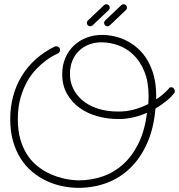

<svg xmlns="http://www.w3.org/2000/svg" viewBox="-20 -886 862 925"><path d="M732.4 -407.7Q741.2 -412.6 750.7 -419.9Q760.3 -427.2 769 -435.1Q777.8 -442.9 784.9 -450Q792 -457 795.9 -462.4Q798.8 -465.8 803.7 -465.8Q812 -465.8 817.1 -459.7Q822.3 -453.6 822.3 -446.8Q822.3 -441.9 820.3 -438.5Q814.5 -430.7 805.4 -421.1Q796.4 -411.6 784.4 -401.9Q772.5 -392.1 758.3 -382.1Q744.1 -372.1 729 -363.3Q720.7 -267.1 688.7 -195.6Q656.7 -124 607.2 -76.2Q557.6 -28.3 493.9 -4.6Q430.2 19 358.4 19Q319.3 19 279.5 10.7Q239.7 2.4 203.1 -14.9Q166.5 -32.2 134.8 -58.8Q103 -85.4 79.6 -122.3Q56.2 -159.2 42.7 -206.3Q29.3 -253.4 29.3 -312Q29.3 -370.1 43.2 -422.1Q57.1 -474.1 84.2 -518.8Q111.3 -563.5 150.9 -599.4Q190.4 -635.3 242.2 -661.1Q246.1 -663.1 251 -663.1Q257.8 -663.1 263.7 -658.2Q269.5 -653.3 269.5 -645Q269.5 -639.6 266.4 -635Q263.2 -630.4 257.8 -627.9Q254.9 -626.5 239.5 -618.9Q224.1 -611.3 202.9 -595.7Q181.6 -580.1 157.5 -555.9Q133.3 -531.7 113 -497.1Q92.8 -462.4 79.3 -416.5Q65.9 -370.6 65.9 -312Q65.9 -258.3 77.4 -217.3Q88.9 -176.3 107.9 -145.5Q127 -114.7 151.6 -93.3Q176.3 -71.8 202.4 -57.6Q228.5 -43.5 254.4 -35.2Q280.3 -26.9 302 -22.9Q323.7 -19 338.9 -18.1Q354 -17.1 358.9 -17.1Q419.4 -17.1 474.6 -36.1Q529.8 -55.2 573.7 -95Q617.7 -134.8 647.7 -196.3Q677.7 -257.8 688.5 -342.8Q656.7 -328.6 622.3 -320.6Q587.9 -312.5 550.3 -312.5Q498.5 -312.5 449.7 -325.9Q400.9 -339.4 363.3 -366.5Q325.7 -393.6 302.7 -434.1Q279.8 -474.6 279.8 -528.8Q279.8 -572.8 295.2 -607.7Q310.5 -642.6 336.9 -667.2Q363.3 -691.9 397.9 -704.8Q432.6 -717.8 470.7 -717.8Q502 -717.8 533.4 -710.4Q564.9 -703.1 594 -687.7Q623 -672.4 648.2 -648.9Q673.3 -625.5 692.1 -592.8Q710.9 -560.1 721.7 -518.3Q732.4 -476.6 732.4 -424.8ZM694.3 -384.8Q695.8 -403.8 695.8 -422.9Q695.8 -492.2 675.5 -541.5Q655.3 -590.8 622.8 -622.1Q590.3 -653.3 549.8 -667.7Q509.3 -682.1 468.8 -682.1Q437.5 -682.1 409.9 -671.9Q382.3 -661.6 361.6 -642.1Q340.8 -622.6 328.9 -594Q316.9 -565.4 316.9 -528.8Q316.9 -493.7 331.8 -461.2Q346.7 -428.7 376 -403.6Q405.3 -378.4 449 -363.5Q492.7 -348.6 550.8 -348.6Q590.3 -348.6 626.2 -358.4Q662.1 -368.2 694.3 -384.8ZM403.3 -787.1 481.4 -861.3Q486.3 -865.7 492.7 -865.7Q499 -865.7 503.9 -860.8Q508.8 -856 508.8 -849.1Q508.8 -842.3 503.9 -837.9L425.8 -763.7Q420.4 -759.3 414.6 -759.3Q407.7 -759.3 403.1 -764.2Q398.4 -769 398.4 -775.4Q398.4 -782.2 403.3 -787.1ZM486.3 -787.1 564.5 -861.3Q569.3 -865.7 575.7 -865.7Q582 -865.7 586.9 -860.8Q591.8 -856 591.8 -849.1Q591.8 -842.3 586.9 -837.9L508.8 -763.7Q503.4 -759.3 497.6 -759.3Q490.7 -759.3 486.1 -764.2Q481.4 -769 481.4 -775.4Q481.4 -782.2 486.3 -787.1Z"/></svg>

Font: Sacramento
Style: Regular
Weight: 400
Designer: Astigmatic (AOETI)
Foundry: Astigmatic (AOETI)
Version: Version 1.000